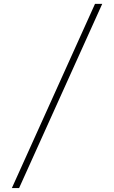

<svg xmlns="http://www.w3.org/2000/svg" viewBox="-20 -800 576 970"><path d="M460 -780.5H496.5L76.5 150H40Z"/></svg>

Font: Bodoni* 06pt
Style: Bold
Weight: 700
Version: Version 2.3